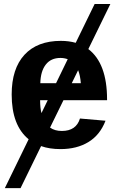

<svg xmlns="http://www.w3.org/2000/svg" viewBox="-20 -745 596 972"><path d="M286.1 9.8Q230.5 9.8 188 -5.4L84 207.5H4.4L125 -40Q39.1 -109.9 39.1 -266.6Q39.1 -397.5 104 -467.8Q168.9 -538.1 288.1 -538.1Q328.6 -538.1 363.3 -528.3L459 -724.6H538.6L427.2 -496.6Q522 -424.3 522 -241.7V-237.8H301.3L233.4 -99.1Q257.3 -82 293 -82Q365.7 -82 384.8 -145L514.2 -133.8Q486.3 -61.5 427.7 -25.9Q369.1 9.8 286.1 9.8ZM286.1 -451.7Q237.8 -451.7 211.7 -418Q185.5 -384.3 184.1 -323.7H263.7L322.8 -445.3Q304.7 -451.7 286.1 -451.7ZM389.2 -323.7Q386.2 -363.3 375.5 -389.6L343.3 -323.7ZM183.1 -237.8Q183.1 -198.7 189.9 -172.4L221.7 -237.8Z"/></svg>

Font: Arial
Style: Bold
Weight: 700
Designer: Steve Matteson
Foundry: Ascender Corporation
Version: Version 2.00.3